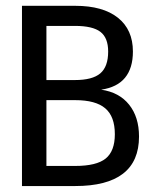

<svg xmlns="http://www.w3.org/2000/svg" viewBox="-20 -624 540 644"><path d="M135.7 -288.1V-67.4H232.4Q303.7 -67.4 334.5 -92.3Q365.2 -117.2 365.2 -173.8Q365.2 -233.4 333 -260.7Q300.8 -288.1 232.4 -288.1ZM135.7 -537.1V-355.5H231.4Q290 -355.5 316.4 -377.9Q342.8 -400.4 342.8 -451.2Q342.8 -497.1 316.9 -517.1Q291 -537.1 231.4 -537.1ZM53.7 -604.5H232.4Q325.2 -604.5 375.5 -564.5Q425.8 -524.4 425.8 -451.2Q425.8 -395.5 399.4 -363.3Q373 -331.1 319.3 -323.2Q379.9 -314.5 413.1 -272.9Q446.3 -231.4 446.3 -166Q446.3 -83 392.6 -41.5Q338.9 0 232.4 0H53.7Z"/></svg>

Font: BabelStone Flags PUA
Style: Regular
Weight: 400
Designer: Andrew West
Foundry: BabelStone
Version: Version 4.12